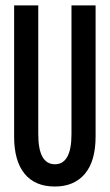

<svg xmlns="http://www.w3.org/2000/svg" viewBox="-20 -680 406 711"><path d="M32.3 -174.3V-660H121.7V-183Q121.7 -127 137.2 -99.3Q152.7 -71.7 183.7 -71.7Q213.7 -71.7 229.2 -99.5Q244.7 -127.3 244.7 -183V-660H334V-174.3Q334 -83.3 294.3 -36.3Q254.7 10.7 183 10.7Q109.7 10.7 71 -36.7Q32.3 -84 32.3 -174.3Z"/></svg>

Font: Bricolage Grotesque 96pt Condensed ExBd
Style: Regular
Weight: 800
Width: 3
Designer: Mathieu Triay
Foundry: Atelier Triay
Version: Version 1.001;Glyphs 3.2 (3207)